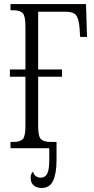

<svg xmlns="http://www.w3.org/2000/svg" viewBox="-20 -734 468 951"><path d="M32 0V-31H48Q80 -31 93 -45Q106 -59 106 -111V-354H29V-390H106V-603Q106 -655 92.5 -669Q79 -683 48 -683H32V-714H406L411 -551H377L374 -595Q371 -637 358.5 -656.5Q346 -676 303 -676H169V-390H287V-354H169V-109Q169 -58 183 -44.5Q197 -31 230 -31H260V58Q260 124 243.5 160.5Q227 197 186 197Q162 197 147 184.5Q132 172 132 147Q132 136 135 128.5Q138 121 143 116Q153 146 181 146Q203 146 213.5 127Q224 108 224 59V0Z"/></svg>

Font: Noto Serif ExtraCondensed Light
Style: Regular
Weight: 300
Width: 2
Designer: Monotype Design Team
Foundry: Monotype Imaging Inc.
Version: Version 2.014; ttfautohint (v1.8.4.7-5d5b)